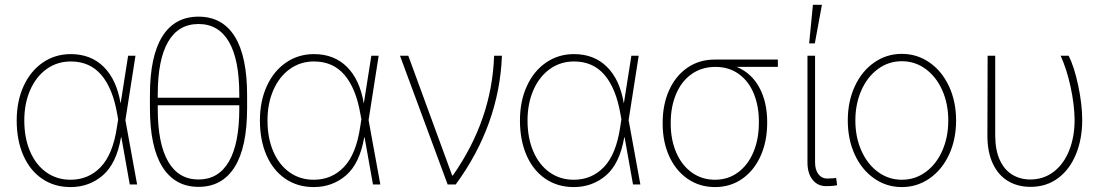

<svg xmlns="http://www.w3.org/2000/svg" viewBox="-20 -760 4559 791"><path d="M48.8 -263.7Q48.8 -342.8 77.1 -405Q105.5 -467.3 156.2 -502.2Q207 -537.1 271.5 -537.1Q354.5 -537.1 407.5 -484.4Q460.4 -431.6 476.6 -335H477.1L507.8 -530.3H538.1L496.6 -265.1L544.9 0H514.6L480 -194.3H478.5Q460 -86.4 403.8 -37.8Q347.7 10.7 270.5 10.7Q203.6 10.7 153.3 -23.7Q103 -58.1 75.9 -120.4Q48.8 -182.6 48.8 -263.7ZM270.5 -19.5Q344.7 -19.5 395 -72Q445.3 -124.5 461.9 -237.3L466.8 -268.1L462.9 -290Q444.8 -395.5 397.5 -451.2Q350.1 -506.8 271.5 -506.8Q215.8 -506.8 172.4 -475.8Q128.9 -444.8 104.5 -389.4Q80.1 -334 80.1 -263.7Q80.1 -191.9 103.8 -136.5Q127.4 -81.1 170.7 -50.3Q213.9 -19.5 270.5 -19.5Z M797.9 9.8Q700.7 9.8 649.2 -72.3Q597.7 -154.3 597.7 -314.5V-368.2Q597.7 -528.3 648.7 -609.9Q699.7 -691.4 797.9 -691.4Q896 -691.4 947 -609.9Q998 -528.3 998 -368.2V-314.5Q998 -153.8 946.8 -72Q895.5 9.8 797.9 9.8ZM797.9 -661.1Q715.3 -661.1 672.6 -587.9Q629.9 -514.6 629.9 -371.1V-357.4H965.8V-371.1Q965.8 -514.6 923.1 -587.9Q880.4 -661.1 797.9 -661.1ZM797.9 -20.5Q879.9 -20.5 922.9 -94.2Q965.8 -168 965.8 -311.5V-326.2H629.9V-311.5Q629.9 -168 672.9 -94.2Q715.8 -20.5 797.9 -20.5Z M1050.8 -263.7Q1050.8 -342.8 1079.1 -405Q1107.4 -467.3 1158.2 -502.2Q1209 -537.1 1273.4 -537.1Q1356.4 -537.1 1409.4 -484.4Q1462.4 -431.6 1478.5 -335H1479L1509.8 -530.3H1540L1498.5 -265.1L1546.9 0H1516.6L1481.9 -194.3H1480.5Q1461.9 -86.4 1405.8 -37.8Q1349.6 10.7 1272.5 10.7Q1205.6 10.7 1155.3 -23.7Q1105 -58.1 1077.9 -120.4Q1050.8 -182.6 1050.8 -263.7ZM1272.5 -19.5Q1346.7 -19.5 1397 -72Q1447.3 -124.5 1463.9 -237.3L1468.8 -268.1L1464.8 -290Q1446.8 -395.5 1399.4 -451.2Q1352.1 -506.8 1273.4 -506.8Q1217.8 -506.8 1174.3 -475.8Q1130.9 -444.8 1106.4 -389.4Q1082 -334 1082 -263.7Q1082 -191.9 1105.7 -136.5Q1129.4 -81.1 1172.6 -50.3Q1215.8 -19.5 1272.5 -19.5Z M1627.9 -530.3H1662.1L1842.8 -37.1H1845.7Q2006.8 -267.1 2015.6 -530.3H2047.9Q2042.5 -389.2 1994.9 -255.9Q1947.3 -122.6 1857.4 0H1824.2Z M2122.1 -263.7Q2122.1 -342.8 2150.4 -405Q2178.7 -467.3 2229.5 -502.2Q2280.3 -537.1 2344.7 -537.1Q2427.7 -537.1 2480.7 -484.4Q2533.7 -431.6 2549.8 -335H2550.3L2581.1 -530.3H2611.3L2569.8 -265.1L2618.2 0H2587.9L2553.2 -194.3H2551.8Q2533.2 -86.4 2477.1 -37.8Q2420.9 10.7 2343.8 10.7Q2276.9 10.7 2226.6 -23.7Q2176.3 -58.1 2149.2 -120.4Q2122.1 -182.6 2122.1 -263.7ZM2343.8 -19.5Q2418 -19.5 2468.3 -72Q2518.6 -124.5 2535.2 -237.3L2540 -268.1L2536.1 -290Q2518.1 -395.5 2470.7 -451.2Q2423.3 -506.8 2344.7 -506.8Q2289.1 -506.8 2245.6 -475.8Q2202.1 -444.8 2177.7 -389.4Q2153.3 -334 2153.3 -263.7Q2153.3 -191.9 2177 -136.5Q2200.7 -81.1 2243.9 -50.3Q2287.1 -19.5 2343.8 -19.5Z M2924.8 -514.6H3184.6V-484.4H3015.1Q3076.2 -459 3108.4 -399.2Q3140.6 -339.4 3140.6 -257.8V-253.9Q3140.6 -177.7 3113.5 -117.4Q3086.4 -57.1 3037.6 -23.2Q2988.8 10.7 2925.8 10.7Q2862.8 10.7 2813.7 -22.7Q2764.6 -56.2 2737.3 -115.7Q2710 -175.3 2710 -251V-253.9Q2710 -329.1 2736.6 -388.2Q2763.2 -447.3 2811.8 -481Q2860.4 -514.6 2924.8 -514.6ZM2925.8 -19.5Q2979.5 -19.5 3020.5 -49.8Q3061.5 -80.1 3084 -133.5Q3106.4 -187 3106.4 -254.9V-258.8Q3106.4 -323.7 3085.2 -375Q3064 -426.3 3023.4 -455.3Q2982.9 -484.4 2927.7 -484.4Q2871.1 -484.4 2829.3 -454.8Q2787.6 -425.3 2765.4 -372.8Q2743.2 -320.3 2743.2 -253.9V-251Q2743.2 -184.6 2765.9 -131.8Q2788.6 -79.1 2830.1 -49.3Q2871.6 -19.5 2925.8 -19.5Z M3337.9 -530.3V-90.8Q3337.9 -60.1 3351.8 -42.2Q3365.7 -24.4 3387.7 -24.4Q3401.4 -24.4 3412.1 -25.4Q3422.9 -26.4 3424.8 -27.3L3428.7 2.9Q3423.8 4.4 3411.6 5.6Q3399.4 6.8 3382.8 6.8Q3348.6 6.8 3327.6 -19.5Q3306.6 -45.9 3306.6 -90.8V-530.3ZM3329.1 -740.2H3366.2L3336.9 -581.1H3313.5Z M3472.7 -263.7Q3472.7 -341.8 3501.5 -404.3Q3530.3 -466.8 3581.3 -502.4Q3632.3 -538.1 3695.3 -538.1Q3758.3 -538.1 3809.6 -502.4Q3860.8 -466.8 3889.9 -404.1Q3918.9 -341.3 3918.9 -263.7Q3918.9 -185.5 3889.9 -123Q3860.8 -60.5 3809.6 -24.9Q3758.3 10.7 3695.3 10.7Q3632.3 10.7 3581.3 -24.9Q3530.3 -60.5 3501.5 -123Q3472.7 -185.5 3472.7 -263.7ZM3886.7 -263.7Q3886.7 -332 3862.1 -387.7Q3837.4 -443.4 3793.7 -475.6Q3750 -507.8 3695.3 -507.8Q3640.6 -507.8 3596.9 -475.6Q3553.2 -443.4 3528.6 -387.7Q3503.9 -332 3503.9 -263.7Q3503.9 -195.3 3528.6 -139.6Q3553.2 -84 3596.9 -51.8Q3640.6 -19.5 3695.3 -19.5Q3750.5 -19.5 3794.2 -51.8Q3837.9 -84 3862.3 -139.6Q3886.7 -195.3 3886.7 -263.7Z M4080.1 -530.3V-200.2Q4080.6 -141.6 4098.6 -101.6Q4116.7 -61.5 4148.9 -41.3Q4181.2 -21 4223.6 -20.5Q4279.3 -20.5 4320.8 -52.2Q4362.3 -84 4384.8 -140.1Q4407.2 -196.3 4407.2 -267.6Q4406.2 -330.1 4390.4 -403.1Q4374.5 -476.1 4349.6 -530.3H4382.8Q4405.8 -484.4 4422.1 -407Q4438.5 -329.6 4438.5 -265.6Q4438.5 -187.5 4412.8 -124.8Q4387.2 -62 4339.1 -26.1Q4291 9.8 4225.6 9.8Q4172.4 9.8 4132.3 -14.4Q4092.3 -38.6 4070.1 -86.2Q4047.9 -133.8 4047.9 -201.2L4048.8 -530.3Z"/></svg>

Font: Pretendard Thin
Style: Regular
Weight: 100
Designer: Base glyphs from Inter by Rasmus Andersson; Hangeul glyphs from Noto Sans CJK(Source Han Sans) by Jang Soo-young and Kan
Foundry: Kil Hyung-jin
Version: Version 1.309